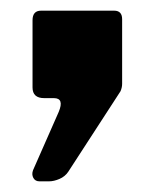

<svg xmlns="http://www.w3.org/2000/svg" viewBox="-20 -184 293 360"><path d="M54 156Q46 156 42.5 149.5Q39 143 42 135L90 26Q101 0 81 0H63Q41 0 41 -20V-146Q41 -164 57 -164H194Q209 -164 209 -148V-27Q209 -20 206 -13L108 138Q102 147 91.5 151.5Q81 156 72 156H54Z"/></svg>

Font: Libre Franklin
Style: Bold
Weight: 700
Designer: Pablo Impallari, Rodrigo Fuenzalida, Nhung Nguyen
Foundry: Impallari Type
Version: Version 3.000